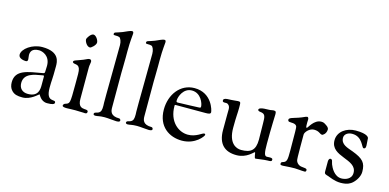

<svg xmlns="http://www.w3.org/2000/svg" viewBox="-72 -1169 3247 1601"><g transform="rotate(15 1551.5 -368.5)"><path d="M48 -85C48 -58 55 -33 73 -15C96 9 123 15 166 15C238 15 294 -47 298 -47C303 -47 320 8 378 8C420 8 441 2 441 -13C441 -49 365 11 365 -122C365 -197 370 -178 370 -308C370 -346 370 -434 220 -434C134 -434 52 -375 52 -324C52 -290 102 -285 114 -285C125 -285 132 -288 132 -305C132 -314 128 -326 128 -341C128 -366 137 -401 200 -401C228 -401 297 -380 297 -293C297 -277 295 -261 295 -241C295 -228 289 -227 278 -225C153 -203 48 -193 48 -85ZM126 -100C126 -183 214 -195 278 -206C281 -206 285 -208 288 -208C292 -208 295 -205 295 -199V-127C295 -94 295 -25 203 -25C153 -25 126 -55 126 -100Z M497 -381C497 -377 502 -373 507 -371C529 -363 565 -377 565 -294V-206C565 -33 563 -39 524 -26C515 -23 509 -14 509 -7C509 3 524 6 549 6C566 6 578 4 620 4C658 4 649 6 691 6C696 6 702 7 706 7C722 7 723 -4 723 -10C723 -24 710 -24 693 -25C668 -27 637 -33 637 -98V-372C637 -389 643 -408 643 -420C643 -434 634 -439 628 -439C612 -439 614 -436 578 -421C522 -398 497 -397 497 -381ZM554 -590C554 -574 574 -533 603 -533C612 -533 650 -564 650 -588C650 -608 627 -645 604 -645C582 -645 554 -603 554 -590Z M765 -693C765 -686 770 -685 776 -685C796 -685 809 -684 816 -681C828 -676 840 -648 840 -617C840 -490 836 -277 836 -192V-118C836 -108 837 -100 837 -92C837 -57 834 -38 810 -27C795 -20 776 -23 776 -5C776 -2 781 5 792 5C814 5 827 -3 873 -3C904 -3 953 4 974 4C993 4 1005 1 1005 -10C1005 -17 999 -25 992 -25C916 -25 911 -66 911 -98V-396C911 -446 913 -444 913 -529V-585C913 -676 921 -722 921 -737C921 -747 919 -756 909 -756C889 -756 859 -738 833 -728C777 -706 765 -712 765 -693Z M1044 -693C1044 -686 1049 -685 1055 -685C1075 -685 1088 -684 1095 -681C1107 -676 1119 -648 1119 -617C1119 -490 1115 -277 1115 -192V-118C1115 -108 1116 -100 1116 -92C1116 -57 1113 -38 1089 -27C1074 -20 1055 -23 1055 -5C1055 -2 1060 5 1071 5C1093 5 1106 -3 1152 -3C1183 -3 1232 4 1253 4C1272 4 1284 1 1284 -10C1284 -17 1278 -25 1271 -25C1195 -25 1190 -66 1190 -98V-396C1190 -446 1192 -444 1192 -529V-585C1192 -676 1200 -722 1200 -737C1200 -747 1198 -756 1188 -756C1168 -756 1138 -738 1112 -728C1056 -706 1044 -712 1044 -693Z M1332 -194C1332 -45 1436 19 1543 19C1660 19 1720 -67 1720 -78C1720 -82 1715 -87 1710 -87C1693 -87 1650 -42 1579 -42C1496 -42 1410 -111 1410 -244C1410 -254 1410 -255 1421 -255H1451H1678C1706 -255 1719 -259 1719 -273C1719 -288 1685 -432 1535 -432C1413 -432 1332 -324 1332 -194ZM1416 -293C1416 -328 1446 -407 1518 -407C1597 -407 1626 -323 1626 -297C1626 -288 1624 -285 1605 -285C1588 -285 1475 -279 1429 -279C1418 -279 1416 -284 1416 -293Z M1788 -394C1788 -383 1795 -380 1806 -380H1824C1834 -380 1854 -366 1854 -336C1854 -300 1853 -318 1853 -156C1853 -34 1914 18 2014 18C2104 18 2150 -46 2158 -46C2164 -46 2163 5 2176 5C2186 5 2247 -6 2277 -6C2305 -6 2314 -7 2314 -23C2314 -33 2304 -36 2290 -36C2282 -36 2273 -35 2264 -35C2242 -35 2236 -60 2236 -140C2236 -276 2241 -389 2241 -395C2241 -418 2238 -423 2217 -423C2208 -423 2196 -418 2181 -418C2113 -418 2093 -409 2093 -395C2093 -387 2104 -383 2115 -382C2158 -378 2161 -356 2161 -294L2163 -156C2163 -63 2124 -34 2041 -34C1997 -34 1930 -63 1930 -195C1930 -300 1935 -318 1935 -371C1935 -418 1935 -421 1912 -421C1906 -421 1868 -416 1855 -416C1797 -416 1788 -407 1788 -394Z M2357 -380C2357 -366 2367 -364 2376 -364C2380 -364 2384 -363 2387 -363C2432 -363 2437 -344 2437 -326C2437 -307 2439 -326 2439 -135C2439 -56 2438 -35 2402 -26C2391 -23 2389 -17 2389 -9C2389 -2 2389 3 2411 3C2428 3 2461 -2 2515 -2C2538 -2 2568 3 2600 3C2611 3 2612 -6 2612 -13C2612 -28 2586 -26 2561 -30C2538 -34 2514 -54 2514 -84C2514 -101 2512 -83 2512 -189V-293C2512 -314 2547 -355 2586 -355C2634 -355 2639 -331 2662 -331C2665 -331 2696 -346 2696 -387C2696 -392 2693 -404 2675 -416C2655 -429 2649 -435 2628 -435C2563 -435 2531 -354 2523 -354C2517 -354 2515 -355 2515 -397C2515 -407 2516 -416 2516 -424C2516 -434 2512 -444 2503 -444C2502 -444 2494 -442 2489 -440C2407 -401 2357 -404 2357 -380Z M2765 -43C2765 -18 2777 -19 2801 -11C2816 -6 2861 16 2913 16C2973 16 2998 -3 3012 -15C3041 -41 3065 -81 3065 -119C3065 -197 3038 -227 2943 -263C2895 -281 2836 -294 2836 -353C2836 -383 2865 -404 2903 -404C2993 -404 3007 -312 3024 -312C3038 -312 3042 -319 3042 -341C3042 -352 3038 -398 3038 -401C3038 -408 3028 -438 2924 -438C2846 -438 2773 -391 2773 -314C2773 -170 2997 -213 2997 -92C2997 -35 2941 -21 2910 -21C2848 -21 2816 -88 2806 -113C2797 -136 2801 -156 2780 -156C2773 -156 2765 -145 2765 -130Z"/></g></svg>

Font: OFL Sorts Mill Goudy
Style: Regular
Weight: 500
Version: Version 003.000